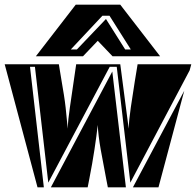

<svg xmlns="http://www.w3.org/2000/svg" viewBox="-20 -799 836 819"><path d="M0 -525H231L243 -452Q248 -423 252.5 -395Q257 -367 260 -340L269 -250Q270 -287 278 -340L305 -525H493L529 -250Q530 -287 538 -341Q546 -395 555 -452L567 -525H796L789 -499L536 -20L478 -514H448L186 -20L129 -514H108L167 0H140ZM433 -36Q420 -102 409.5 -161.5Q399 -221 397 -266Q392 -221 383 -161.5Q374 -102 361 -36L354 0H197L459 -494L517 0H440ZM656 0H547L766 -412ZM460 -559 397 -625 334 -559H133L303 -779H493L663 -559ZM447 -732H417L282 -588H308L432 -718L514 -588H538Z"/></svg>

Font: J.M. Nexus Grotesque
Style: Regular
Weight: 900
Designer: deFharo
Foundry: deFharo
Version: Version 3.003